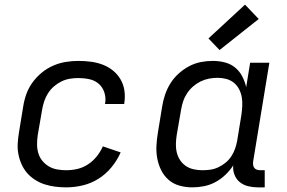

<svg xmlns="http://www.w3.org/2000/svg" viewBox="-20 -801 1240 829"><path d="M266 8Q242 8 218.5 5Q195 2 173 -5Q151 -12 131.5 -24.5Q112 -37 97.5 -53.5Q83 -70 73.5 -91Q64 -112 59.5 -135Q55 -158 56.5 -182Q58 -206 62 -230L80 -340Q84 -367 93.5 -394Q103 -421 120 -444.5Q137 -468 160 -487Q183 -506 209.5 -517.5Q236 -529 263.5 -533.5Q291 -538 318 -538Q346 -538 372.5 -534.5Q399 -531 423 -522Q447 -513 467 -497Q487 -481 500 -459Q513 -437 517 -411Q521 -385 517 -358Q517 -356 516.5 -355Q516 -354 516 -352H433Q433 -353 433.5 -354Q434 -355 434 -355Q438 -379 430.5 -402Q423 -425 406 -439.5Q389 -454 366 -459Q343 -464 318 -464Q300 -464 281.5 -461Q263 -458 245.5 -449.5Q228 -441 213 -428Q198 -415 187.5 -398.5Q177 -382 171 -364Q165 -346 162 -328L143 -218Q140 -198 140 -178Q140 -158 145.5 -139.5Q151 -121 163 -106.5Q175 -92 191 -82.5Q207 -73 226.5 -69.5Q246 -66 266 -66Q290 -66 314 -71.5Q338 -77 359.5 -91Q381 -105 397.5 -125.5Q414 -146 424 -169L501 -143Q486 -109 461.5 -79Q437 -49 405 -29Q373 -9 337 -0.5Q301 8 266 8Z M810 8Q810 8 810 8Q810 8 810 8Q782 8 755 0.5Q728 -7 708 -24.5Q688 -42 676 -66Q664 -90 659 -117Q654 -144 655.5 -172.5Q657 -201 662 -230L680 -340Q684 -366 692.5 -391.5Q701 -417 715.5 -440.5Q730 -464 751 -483Q772 -502 796.5 -515Q821 -528 847 -533Q873 -538 899 -538Q926 -538 951 -531.5Q976 -525 995 -509.5Q1014 -494 1025.5 -472Q1037 -450 1043 -425L1060 -530H1143L1073 -104Q1072 -96 1073 -88.5Q1074 -81 1078.5 -75.5Q1083 -70 1090 -68Q1097 -66 1105 -66H1123V8H1093Q1072 8 1051.5 3Q1031 -2 1015.5 -14.5Q1000 -27 992.5 -46.5Q985 -66 987 -87Q973 -65 953 -46Q933 -27 909.5 -14.5Q886 -2 860.5 3Q835 8 810 8ZM854 -66Q872 -66 889 -68.5Q906 -71 923 -79Q940 -87 954.5 -99Q969 -111 979 -126.5Q989 -142 995 -159Q1001 -176 1004 -193L1022 -303Q1025 -323 1026 -342.5Q1027 -362 1024 -380.5Q1021 -399 1012.5 -415.5Q1004 -432 990 -443.5Q976 -455 957.5 -460Q939 -465 920 -465Q901 -465 882.5 -461.5Q864 -458 846.5 -449.5Q829 -441 814 -428Q799 -415 788 -398.5Q777 -382 771 -364Q765 -346 762 -328L743 -218Q740 -199 739.5 -179.5Q739 -160 743.5 -142Q748 -124 758 -109Q768 -94 783 -84Q798 -74 816.5 -70Q835 -66 854 -66ZM928 -585 880 -635 1038 -781 1097 -719Z"/></svg>

Font: Iosevka Curly Extended
Style: Italic
Weight: 400
Width: 7
Italic angle: -9°
Monospace: yes
Designer: Belleve Invis
Foundry: Belleve Invis
Version: Version 11.1.0; ttfautohint (v1.8.3)